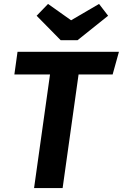

<svg xmlns="http://www.w3.org/2000/svg" viewBox="-20 -955 624 975"><path d="M552 -577H379L298 0H153L234 -577H53L69 -692H584ZM529 -875 374 -751H288L166 -875L224 -935L341 -852L483 -935Z"/></svg>

Font: Fira Sans SemiBold
Style: Italic
Weight: 600
Italic angle: -8°
Designer: bBox Type GmbH & Carrois Corporate GbR & Edenspiekermann AG
Foundry: bBox Type GmbH & Carrois Corporate GbR & Edenspiekermann AG
Version: Version 4.301